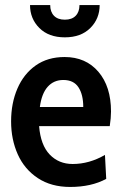

<svg xmlns="http://www.w3.org/2000/svg" viewBox="-20 -731 483 761"><path d="M24 -250Q24 -322 49 -380Q74 -438 121.5 -471.5Q169 -505 236 -505Q320 -505 370 -446.5Q420 -388 420 -289Q420 -264 415 -231H135Q141 -156 177 -118.5Q213 -81 268 -81Q334 -81 396 -117L401 -22Q342 10 258 10Q183 10 130 -25Q77 -60 50.5 -119Q24 -178 24 -250ZM310 -307Q310 -356 291 -385Q272 -414 231 -414Q193 -414 169 -387Q145 -360 138 -307ZM99 -711H179Q179 -684 194 -668.5Q209 -653 237 -653Q265 -653 280 -668.5Q295 -684 295 -711H375Q375 -657 338 -620Q301 -583 237 -583Q173 -583 136 -620Q99 -657 99 -711Z"/></svg>

Font: Cabin Condensed SemiBold
Style: Regular
Weight: 600
Width: 3
Designer: Pablo Impallari
Foundry: Pablo Impallari. http://www.impallari.com Igino Marini. http://www.ikern.com
Version: Version 2.200